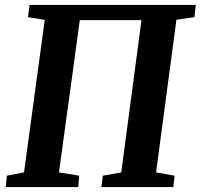

<svg xmlns="http://www.w3.org/2000/svg" viewBox="-20 -763 818 783"><path d="M3.5 0 8 -46.5 78 -60 162.5 -682 94 -693 100.5 -743H778.5L773 -693L699.5 -682.5L616.5 -60L692 -46.5L687 0H393.5L399.5 -46.5L474.5 -60L557 -681H305.5L220.5 -60L303 -46.5L299 0Z"/></svg>

Font: Merriweather
Style: Bold Italic
Weight: 700
Italic angle: -7.8°
Version: Version 2.101